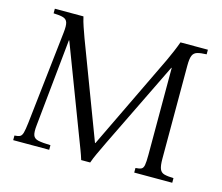

<svg xmlns="http://www.w3.org/2000/svg" viewBox="-97 -792 1074 927"><g transform="rotate(15 440.5 -328.5)"><path d="M380 8Q373 -15 364 -38.5Q355 -62 339 -104L175 -535H173L129 -100Q125 -65 130.5 -49Q136 -33 157 -28.5Q178 -24 218 -23V0H38V-23Q56 -24 65 -28.5Q74 -33 78.5 -49Q83 -65 87 -100L139 -565Q143 -600 138 -615.5Q133 -631 116.5 -636Q100 -641 68 -642V-665H211Q217 -639 225 -616Q233 -593 243 -565L423 -89H425L654 -565Q666 -591 676.5 -615.5Q687 -640 696 -665H833V-642Q803 -641 786.5 -636Q770 -631 763.5 -615.5Q757 -600 757 -565V-100Q757 -65 763.5 -49Q770 -33 786.5 -28.5Q803 -24 833 -23V0H643V-23Q662 -24 671.5 -28.5Q681 -33 684 -49Q687 -65 687 -100V-535H685L475 -104Q455 -62 444 -38.5Q433 -15 425 8Z"/></g></svg>

Font: Bona Nova
Style: Italic
Weight: 400
Italic angle: -4°
Designer: Mateusz Machalski
Foundry: Capitalics
Version: Version 4.001; ttfautohint (v1.8.3)